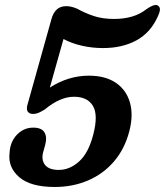

<svg xmlns="http://www.w3.org/2000/svg" viewBox="-20 -735 657 765"><path d="M18 -124.5Q20 -169.5 47.2 -198Q74.5 -226.5 112.5 -226.5Q145.5 -226.5 157 -207.8Q168.5 -189 160 -157.5L152.5 -130.5Q143.5 -99 159 -78.5Q174.5 -58 214.5 -58Q257.5 -58 295 -91.5Q332.5 -125 351.5 -198.5Q372 -277 350.2 -313.2Q328.5 -349.5 274.5 -349.5Q219.5 -349.5 158 -298.5Q143 -289.5 133 -285.2Q123 -281 112 -281Q97.5 -281 91 -289.8Q84.5 -298.5 89 -316L185 -659Q191.5 -683 205.8 -696.8Q220 -710.5 244.5 -710.5Q263 -710.5 287 -700.5Q320.5 -682 354.8 -670.8Q389 -659.5 435 -659.5Q473.5 -659.5 506 -669Q538.5 -678.5 565 -699.5Q591 -717 603 -715Q611.5 -714 616 -704.8Q620.5 -695.5 610 -672Q581 -605.5 524.2 -574.5Q467.5 -543.5 390.5 -543.5Q346.5 -543.5 305.5 -553Q264.5 -562.5 233 -579.5L178.5 -386Q252.5 -433.5 334 -433.5Q400 -433.5 441.8 -405Q483.5 -376.5 497.8 -326.2Q512 -276 495 -211Q476.5 -141 434 -91.5Q391.5 -42 330.8 -16Q270 10 198 10Q102 10 56.8 -29Q11.5 -68 18 -124.5Z"/></svg>

Font: Fraunces 144pt SuperSoft SemiBold
Style: Italic
Weight: 600
Italic angle: -16°
Version: Version 1.000;[b76b70a41]